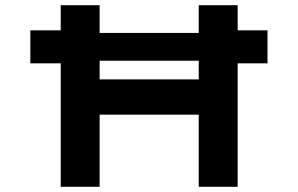

<svg xmlns="http://www.w3.org/2000/svg" viewBox="-20 -720 1148 740"><path d="M97 -476V-603H240L306 -593H798L866 -603H1011V-476H865L810 -486H296L240 -476ZM746 0V-700H896V0ZM214 0V-700H364V0ZM274 -278 276 -414H822V-278Z"/></svg>

Font: Lexend Mega SemiBold
Style: Regular
Weight: 600
Designer: Bonnie Shaver-Troup, Thomas Jockin
Foundry: Lexend
Version: Version 1.007